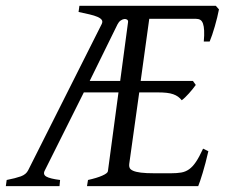

<svg xmlns="http://www.w3.org/2000/svg" viewBox="-37 -635 772 655"><path d="M399.9 -560.1Q400.4 -565.4 396.5 -568.1Q392.6 -570.8 386.7 -570.1Q380.9 -569.3 374.5 -564.9Q368.2 -560.5 363.8 -551.8L269 -358.9H373ZM673.8 -119.1Q664.1 -76.7 654.5 -45.4Q645 -14.2 639.2 0H259.8L263.2 -21Q293.9 -27.8 312 -35.9Q330.1 -43.9 331.1 -50.8L367.2 -319.8H249L116.2 -54.2Q108.4 -40 120.8 -32.7Q133.3 -25.4 168 -21L166 0H-17.1L-14.2 -21Q16.1 -26.9 34.2 -33.4Q52.2 -40 59.1 -54.2L310.1 -553.2Q314 -561.5 310.1 -567.1Q306.2 -572.8 295.7 -577.4Q285.2 -582 268.6 -585.9Q252 -589.8 231 -594.2L233.9 -615.2H699.2L710 -603Q707.5 -590.3 703.9 -575.2Q700.2 -560.1 695.8 -544.9Q691.4 -529.8 686.8 -516.1Q682.1 -502.4 678.2 -493.2H658.2Q660.2 -515.6 659.4 -530.5Q658.7 -545.4 655.5 -554.4Q652.3 -563.5 646.5 -567.1Q640.6 -570.8 631.8 -570.8H472.2L442.9 -358.9H621.1L630.9 -345.2Q626 -338.4 619.9 -330.8Q613.8 -323.2 607.4 -316.2Q601.1 -309.1 594.7 -303Q588.4 -296.9 583 -293Q577.1 -300.3 570.3 -305.2Q563.5 -310.1 554 -313.5Q544.4 -316.9 531.2 -318.4Q518.1 -319.8 500 -319.8H438L403.8 -75.2Q402.8 -67.9 405.3 -62.3Q407.7 -56.6 417 -52.5Q426.3 -48.3 443.6 -46.1Q460.9 -43.9 490.2 -43.9H545.9Q566.4 -43.9 581.1 -46.4Q595.7 -48.8 607.9 -57.4Q620.1 -65.9 631.3 -82.5Q642.6 -99.1 655.8 -127.9Z"/></svg>

Font: Gentium Plus
Style: Italic
Weight: 400
Italic angle: -8°
Designer: J. Victor Gaultney, Annie Olsen, Iska Routamaa
Foundry: SIL International
Version: Version 1.510